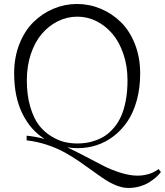

<svg xmlns="http://www.w3.org/2000/svg" viewBox="-20 -723 825 961"><path d="M365.2 -703.1Q427.2 -703.1 483.9 -679.4Q540.5 -655.8 584.7 -612.5Q628.9 -569.3 655.3 -502.4Q681.6 -435.5 681.6 -355.5Q681.6 -282.2 664.6 -220.5Q647.5 -158.7 617.9 -115.2Q588.4 -71.8 548.6 -41.3Q508.8 -10.7 463.1 3.9Q417.5 18.6 368.2 18.6Q344.2 18.6 316.9 14.6Q353 31.2 409.4 61Q465.8 90.8 501.5 108.9Q537.1 127 583.5 141.6Q629.9 156.2 668.9 156.2Q688 156.2 706.1 152.6Q724.1 148.9 735.4 144.5Q746.6 140.1 756.3 134.5Q766.1 128.9 769 126.7Q772 124.5 773.4 123L785.2 137.7L778.8 146Q772.5 154.3 758.8 166Q745.1 177.7 726.8 189.5Q708.5 201.2 680.9 209.5Q653.3 217.8 623 217.8Q594.7 217.8 564.5 206.1Q534.2 194.3 505.1 175.3Q476.1 156.2 444.6 133.1Q413.1 109.9 377 85.2Q340.8 60.5 302.5 39.3Q264.2 18.1 214.8 1.7Q165.5 -14.6 113.3 -20.5V-43.9Q157.7 -39.6 203.6 -27.3Q132.8 -71.3 91.8 -154.8Q50.8 -238.3 50.8 -356.4Q50.8 -436 77.1 -502.7Q103.5 -569.3 147.5 -612.5Q191.4 -655.8 247.8 -679.4Q304.2 -703.1 365.2 -703.1ZM367.2 -639.6Q315.9 -639.6 270 -616.9Q224.1 -594.2 189.5 -553.7Q154.8 -513.2 134.5 -452.9Q114.3 -392.6 114.3 -321.3Q114.3 -246.1 131.6 -188Q148.9 -129.9 175 -96.2Q201.2 -62.5 236.6 -41Q272 -19.5 303 -12.2Q334 -4.9 366.2 -4.9Q389.6 -4.9 411.6 -8.1Q433.6 -11.2 459.5 -20.5Q485.4 -29.8 507.3 -44.4Q529.3 -59.1 550.3 -83.7Q571.3 -108.4 585.9 -140.6Q600.6 -172.9 609.4 -219Q618.2 -265.1 618.2 -321.3Q618.2 -392.1 597.7 -452.6Q577.1 -513.2 542.7 -553.7Q508.3 -594.2 462.9 -616.9Q417.5 -639.6 367.2 -639.6Z"/></svg>

Font: Buda
Style: light
Weight: 400
Version: Version 1.002